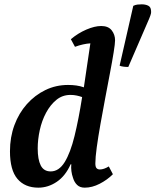

<svg xmlns="http://www.w3.org/2000/svg" viewBox="-20 -854 717 886"><path d="M157 12Q95 12 60.5 -28.5Q26 -69 26 -156Q26 -221 46.5 -276.5Q67 -332 104 -373.5Q141 -415 189.5 -438.5Q238 -462 294 -462Q314 -462 332 -459.5Q350 -457 367 -451Q374 -499 381.5 -549.5Q389 -600 397 -654Q381 -653 363 -649Q345 -645 326 -638L307 -673Q340 -701 378.5 -717.5Q417 -734 447 -734Q480 -734 495.5 -714Q511 -694 511 -668Q511 -653 504.5 -612.5Q498 -572 487.5 -517Q477 -462 465.5 -401Q454 -340 443.5 -281Q433 -222 426.5 -174.5Q420 -127 420 -100Q420 -84 425.5 -78Q431 -72 441 -72Q459 -72 482 -86L501 -50Q475 -24 440 -6Q405 12 371 12Q349 12 336 -0.5Q323 -13 317 -33Q306 -64 309 -96H306Q282 -42 242 -15Q202 12 157 12ZM154 -169Q154 -118 168 -90.5Q182 -63 214 -63Q252 -63 278.5 -106Q305 -149 324 -226.5Q343 -304 359 -406Q348 -410 334.5 -413Q321 -416 305 -416Q268 -416 240 -393Q212 -370 192.5 -333.5Q173 -297 163.5 -253.5Q154 -210 154 -169ZM572 -545Q560 -545 549 -546.5Q538 -548 532 -551L595 -827Q605 -832 615 -833Q625 -834 634 -834Q651 -834 663.5 -828Q676 -822 677 -805Q678 -798 676.5 -791Q675 -784 668 -767Z"/></svg>

Font: Petrona
Style: Bold Italic
Weight: 700
Italic angle: -9°
Designer: Ringo R. Seeber
Foundry: Ringo R. Seeber
Version: Version 2.001; ttfautohint (v1.8.3)